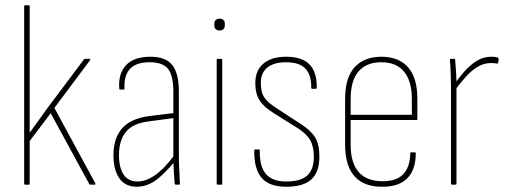

<svg xmlns="http://www.w3.org/2000/svg" viewBox="-20 -703 1939 731"><path d="M76 0Q72 0 72 -4V-679Q72 -683 76 -683H90Q93 -683 93 -679V-328Q93 -296 93 -264Q93 -232 93 -199H94Q111 -222 128 -246Q145 -270 161 -292L299 -476Q301 -479 304 -479H321Q323 -479 323.5 -477.5Q324 -476 323 -474L187 -292L343 -5Q344 -3 343.5 -1.5Q343 0 340 0H323Q321 0 320 -2L173 -272L93 -166V-4Q93 0 90 0Z M649 0Q646 0 645 -4Q643 -30 641.5 -55Q640 -80 640 -99V-104V-353Q640 -415 620 -440.5Q600 -466 549 -466Q449 -466 454 -366Q454 -362 451 -362H437Q434 -362 434 -366Q430 -423 459.5 -454.5Q489 -486 549 -487Q609 -488 635 -456.5Q661 -425 661 -354V-111Q661 -83 662.5 -56Q664 -29 665 -4Q665 0 662 0ZM501 8Q457 8 434.5 -24Q412 -56 412 -112Q412 -176 444 -213.5Q476 -251 547 -261L645 -273V-254L548 -241Q486 -234 459.5 -201Q433 -168 433 -113Q433 -65 450.5 -38.5Q468 -12 504 -12Q535 -12 569.5 -35.5Q604 -59 647 -116V-90Q601 -35 568.5 -13.5Q536 8 501 8Z M809 0Q805 0 805 -4V-475Q805 -479 809 -479H823Q826 -479 826 -475V-4Q826 0 823 0ZM816 -587Q807 -587 801.5 -592Q796 -597 796 -606V-613Q796 -622 801.5 -627Q807 -632 816 -632Q825 -632 830.5 -627Q836 -622 836 -613V-606Q836 -597 830.5 -592Q825 -587 816 -587Z M1070 8Q1005 8 976 -26Q947 -60 948 -130Q948 -134 951 -134H967Q969 -134 969 -130Q968 -69 992.5 -40.5Q1017 -12 1070 -12Q1125 -12 1150 -35Q1175 -58 1175 -107Q1175 -145 1160.5 -170Q1146 -195 1112 -216L1024 -271Q985 -295 968.5 -320.5Q952 -346 952 -387Q952 -435 983 -461Q1014 -487 1069 -487Q1131 -487 1159 -457Q1187 -427 1186 -369Q1186 -365 1182 -365H1168Q1167 -365 1166 -366Q1165 -367 1165 -369Q1166 -417 1143 -441.5Q1120 -466 1069 -466Q1023 -466 998 -446Q973 -426 973 -387Q973 -351 987 -331Q1001 -311 1036 -289L1125 -231Q1163 -207 1179.5 -180.5Q1196 -154 1196 -107Q1196 -48 1165.5 -20Q1135 8 1070 8Z M1437 8Q1367 9 1330.5 -31Q1294 -71 1294 -151V-327Q1294 -408 1330.5 -447.5Q1367 -487 1432 -487Q1498 -487 1533.5 -447Q1569 -407 1569 -328V-250Q1569 -246 1566 -246H1315V-152Q1315 -83 1345.5 -48Q1376 -13 1437 -13Q1490 -13 1515.5 -40Q1541 -67 1542 -119Q1542 -123 1544 -123H1559Q1562 -123 1563 -120Q1563 -57 1531 -24.5Q1499 8 1437 8ZM1315 -266H1548V-326Q1548 -394 1518.5 -430Q1489 -466 1432 -466Q1375 -466 1345 -431Q1315 -396 1315 -326Z M1701 0Q1697 0 1697 -4V-368Q1697 -396 1696 -423Q1695 -450 1693 -474Q1693 -479 1697 -479H1710Q1713 -479 1713 -475Q1715 -451 1716.5 -425.5Q1718 -400 1718 -381V-372V-4Q1718 0 1715 0ZM1710 -357V-382Q1725 -404 1746 -428.5Q1767 -453 1793 -470Q1819 -487 1850 -487Q1858 -487 1863.5 -486.5Q1869 -486 1874 -484Q1876 -483 1877 -482.5Q1878 -482 1878 -479Q1878 -475 1878 -472Q1878 -469 1877 -466Q1877 -460 1871 -461Q1867 -462 1862 -462.5Q1857 -463 1849 -463Q1822 -463 1797.5 -448Q1773 -433 1751.5 -408.5Q1730 -384 1710 -357Z"/></svg>

Font: Sofia Sans Condensed Thin
Style: Regular
Weight: 250
Version: Version 4.100